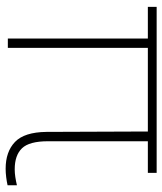

<svg xmlns="http://www.w3.org/2000/svg" viewBox="34 -614 589 698"><g transform="rotate(90 329.0 -265.5)"><path d="M594 9Q532 9 496.5 -25Q461 -59 460 -139L458.5 -523H494V-145Q494 -77 519.5 -50.5Q545 -24 596 -24Q609.5 -24 624.2 -26.2Q639 -28.5 654 -32V2Q640.5 5 624.5 7Q608.5 9 594 9ZM120.5 1V-523H154.5V1ZM5.5 -508V-540H609V-508Z"/></g></svg>

Font: Encode Sans SC SemiExpanded Thin
Style: Regular
Weight: 250
Width: 6
Designer: Multiple Designers
Foundry: Impallari Type
Version: Version 3.002